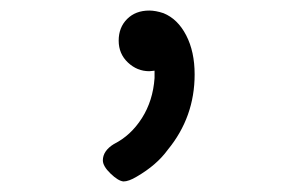

<svg xmlns="http://www.w3.org/2000/svg" viewBox="-20 -631 565 364"><path d="M263 -611Q275 -611 290 -606Q317 -595 333 -564Q349 -533 349 -490Q349 -409 298 -347Q277 -318 239 -296Q224 -287 214 -287Q204 -288 189.5 -302Q175 -316 175 -327Q175 -345 196 -358Q228 -374 249 -407Q270 -440 273 -483V-497Q272 -497 268.5 -496.5Q265 -496 263 -496Q240 -496 222.5 -512.5Q205 -529 205 -554Q205 -579 221 -595Q237 -611 263 -611Z"/></svg>

Font: KaTeX_Typewriter
Style: Regular
Weight: 400
Version: Version 1.1; ttfautohint (v1.3)